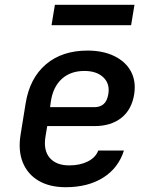

<svg xmlns="http://www.w3.org/2000/svg" viewBox="-20 -771 640 801"><path d="M254 10Q187 10 141 -17Q95 -44 75 -93.5Q55 -143 66 -210L87 -340Q104 -445 171.5 -502.5Q239 -560 345 -560Q410 -560 457 -537Q504 -514 526 -473.5Q548 -433 540 -379Q530 -314 486.5 -279.5Q443 -245 375 -245H177L170 -203Q160 -145 187 -113Q214 -81 269 -81Q314 -81 346.5 -97.5Q379 -114 390 -143H497Q474 -70 410.5 -30Q347 10 254 10ZM189 -324H375Q397 -324 412 -336.5Q427 -349 432 -379Q439 -422 411 -448.5Q383 -475 332 -475Q274 -475 237.5 -441.5Q201 -408 192 -347ZM195 -666 209 -751H541L527 -666Z"/></svg>

Font: JetBrains Mono NL SemiBold
Style: Italic
Weight: 600
Italic angle: -9°
Monospace: yes
Designer: Philipp Nurullin, Konstantin Bulenkov
Foundry: JetBrains
Version: Version 2.305; ttfautohint (v1.8.4.7-5d5b)